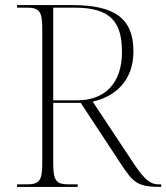

<svg xmlns="http://www.w3.org/2000/svg" viewBox="-20 -734 653 754"><path d="M47 0H285V-10H251C200 -10 189 -24 189 -95V-330H297L455 -90C502 -19 519 0 607 0H613V-10H604C574 -10 552 -22 507 -89L344 -335C430 -354 504 -415 504 -532C504 -660 433 -714 264 -714H47V-704H84C135 -704 146 -690 146 -620V-95C146 -24 135 -10 84 -10H47ZM284 -340H189V-704H272C416 -704 459 -647 459 -529C459 -405 389 -340 284 -340Z"/></svg>

Font: Noto Serif Display ExtraLight
Style: Regular
Weight: 200
Designer: Monotype Design Team
Foundry: Monotype Imaging Inc.
Version: Version 2.009